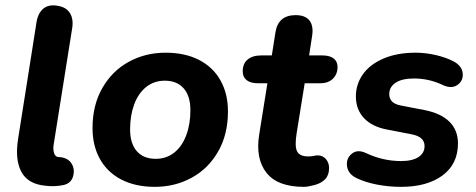

<svg xmlns="http://www.w3.org/2000/svg" viewBox="-20 -701 1811 731"><path d="M153.8 6.2Q86.8 0.4 61.5 -46.5Q36.1 -93.5 49.2 -174.3Q71 -308.5 91.5 -441.7Q105.7 -528.8 118.9 -615.9Q124.5 -650.8 144.7 -667.8Q164.8 -684.8 198.1 -679.2Q231.4 -674.4 245.9 -651.8Q260.3 -629.1 254.9 -594.2Q220 -372.5 184.2 -149.8Q182.2 -138.5 183.7 -127.5Q185.2 -116.6 189.9 -110.2Q194.6 -103.7 201.4 -103.3Q235.3 -101.9 250.1 -81.8Q264.9 -61.7 259.5 -34.8Q253.3 -2.7 219.9 3.9Q186.5 10.4 153.8 6.2Z M332.3 -213.5Q332.3 -301.1 369.9 -366.3Q407.4 -431.5 470.8 -466Q534.3 -500.4 610.5 -500.4Q684.1 -500.4 737.7 -472.9Q791.2 -445.4 819.5 -394.8Q847.9 -344.2 847.9 -276.6Q847.9 -188.9 810.3 -123.7Q772.8 -58.5 709.3 -24.1Q645.9 10.4 569.7 10.4Q496 10.4 442.5 -17.1Q389 -44.6 360.7 -95.2Q332.3 -145.8 332.3 -213.5ZM704.9 -281.2Q704.9 -335.5 679.3 -364.6Q653.8 -393.8 607.3 -393.8Q566.8 -393.8 536.8 -370Q506.9 -346.2 491.1 -304Q475.3 -261.8 475.3 -208.8Q475.3 -154.6 500.9 -125.4Q526.4 -96.3 572.9 -96.3Q613.4 -96.3 643.4 -120Q673.3 -143.8 689.1 -186Q704.9 -228.3 704.9 -281.2Z M966.7 -187.9 998.1 -384.1H961Q934 -384.1 919 -395.9Q904.1 -407.6 904.1 -429.3Q904.1 -458.5 922.7 -474.3Q941.2 -490 974.9 -490H1014.9L1028.7 -577.6Q1038.9 -643.4 1105.7 -643.4Q1142 -643.4 1158.1 -623.1Q1174.1 -602.7 1168.5 -565.4L1156.9 -490H1207Q1234.9 -490 1250 -478.7Q1265.1 -467.4 1265.1 -445.9Q1265.1 -419 1247.7 -401.6Q1230.2 -384.1 1200.2 -384.1H1140.1L1109.7 -195.7Q1101.4 -145.8 1110.7 -125.7Q1120.1 -105.5 1153.2 -105.5Q1167 -105.5 1175.4 -107.5Q1182.2 -109.5 1188.7 -109.5Q1208.9 -109.5 1220.9 -95.4Q1232.9 -81.2 1232.9 -61.4Q1232.9 -34.7 1218.5 -19.3Q1204 -4 1180 2.8Q1174.4 4.6 1171.8 4.8Q1151.6 10.4 1136.8 10.4Q1036.9 10.4 994.6 -43.1Q952.3 -96.7 966.7 -187.9Z M1338.8 -22.3Q1305.7 -37.7 1301.4 -67.6Q1297.1 -97.5 1319.1 -115.5Q1341 -133.6 1373.5 -118.2Q1437.9 -87.8 1506.6 -87.8Q1550.5 -87.8 1573.5 -103.1Q1596.4 -118.3 1596.4 -144.9Q1596.4 -162.8 1583.9 -174.1Q1571.3 -185.3 1546 -189.9L1455 -207.5Q1397.1 -218.1 1366 -251.1Q1334.9 -284.1 1334.9 -334.1Q1334.9 -380 1361.5 -417.9Q1388.1 -455.8 1440 -478.1Q1491.8 -500.4 1563.1 -500.4Q1599.2 -500.4 1638.6 -491.5Q1678 -482.5 1707.2 -467.1Q1738.7 -450.3 1741.6 -422.2Q1744.5 -394 1722.1 -377.9Q1699.6 -361.9 1667.2 -376.7Q1614.2 -402.2 1556 -402.2Q1510.7 -402.2 1486.4 -386.1Q1462 -370.1 1462 -342.4Q1462 -325.8 1472.3 -314.9Q1482.6 -303.9 1505.3 -299.5L1596.3 -281.9Q1658.9 -269.6 1691.3 -237.4Q1723.6 -205.3 1723.6 -155.1Q1723.6 -76.6 1664.9 -33.1Q1606.3 10.4 1507 10.4Q1460.4 10.4 1416 1.9Q1371.6 -6.6 1338.8 -22.3Z"/></svg>

Font: SN Pro Thin
Style: Italic
Weight: 200
Italic angle: -9°
Designer: Tobias Whetton
Foundry: Supernotes
Version: Version 1.003;Glyphs 3.3 (3324)